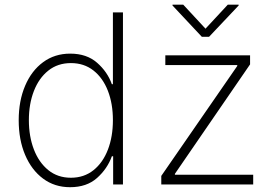

<svg xmlns="http://www.w3.org/2000/svg" viewBox="-20 -780 1163 812"><path d="M276.4 11.7Q210.9 11.7 162.1 -24.7Q113.3 -61 86.2 -125Q59.1 -189 59.1 -271.5Q59.1 -353.5 86.2 -417.2Q113.3 -481 162.4 -517.1Q211.4 -553.2 276.9 -553.2Q346.7 -553.2 390.6 -514.6Q434.6 -476.1 453.1 -423.8H457.5V-727.5H500V0H458.5V-119.1H453.1Q434.1 -66.4 390.4 -27.3Q346.7 11.7 276.4 11.7ZM279.8 -28.3Q335.4 -28.3 375.2 -60.1Q415 -91.8 436.3 -147Q457.5 -202.1 457.5 -272Q457.5 -341.3 436.3 -396Q415 -450.7 375.2 -481.9Q335.4 -513.2 279.8 -513.2Q224.1 -513.2 184.3 -481.4Q144.5 -449.7 123.3 -395Q102.1 -340.3 102.1 -272Q102.1 -203.1 123.3 -147.9Q144.5 -92.8 184.3 -60.5Q224.1 -28.3 279.8 -28.3ZM662.1 0V-36.1L983.4 -501V-504.9H679.2V-545.9H1037.6V-507.8L719.7 -44.9V-41H1050.8V0ZM754.9 -760.3 849.1 -658.7 943.4 -760.3H989.3V-756.8L864.3 -624.5H833.5L709.5 -756.8V-760.3Z"/></svg>

Font: Inter Extra Light
Style: Regular
Weight: 200
Designer: Rasmus Andersson
Foundry: rsms
Version: Version 4.000;git-3c8e0fc